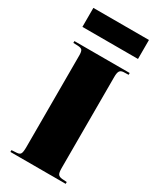

<svg xmlns="http://www.w3.org/2000/svg" viewBox="-235 -1021 908 1095"><g transform="rotate(30 219.0 -474.0)"><path d="M37 0V-12L71 -14Q90 -15 96 -26Q102 -37 102 -70V-673Q102 -698 95.5 -707Q89 -716 66 -717L37 -718V-730H401V-718L368 -717Q350 -716 343 -705Q336 -694 336 -667V-66Q336 -35 343.5 -25.5Q351 -16 370 -14L401 -12V0ZM36 -823V-948H402V-823Z"/></g></svg>

Font: Literata 72pt Black
Style: Regular
Weight: 900
Designer: Latin by Veronika Burian and Jose Scaglione. Greek by Irene Vlachou. Cyrillic by Vera Evstafieva.
Foundry: TypeTogether
Version: Version 3.002